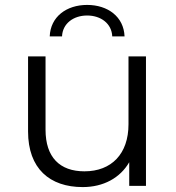

<svg xmlns="http://www.w3.org/2000/svg" viewBox="-20 -755 713 780"><path d="M334 -692C390 -692 434 -659 436 -607H486C483 -687 418 -735 334 -735C250 -735 185 -687 182 -607H232C234 -659 278 -692 334 -692ZM502 -526V-250C502 -130 433 -59 323 -59C223 -59 165 -116 165 -228V-526H94V-221C94 -70 182 5 316 5C400 5 468 -32 505 -96V0H573V-526Z"/></svg>

Font: Talent
Style: Regular
Weight: 400
Designer: Mike Powis
Version: Version 1.001;hotconv 1.0.109;makeotfexe 2.5.65596